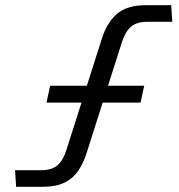

<svg xmlns="http://www.w3.org/2000/svg" viewBox="-20 -719 690 739"><path d="M42 0 38 -64H140Q180 -64 202 -83.5Q224 -103 236 -143L371 -567Q391 -632 430 -665.5Q469 -699 541 -699H639L643 -635H545Q506 -635 484 -616Q462 -597 449 -556L314 -132Q302 -93 282 -63Q262 -33 229 -16.5Q196 0 144 0ZM159 -324 173 -389H535L521 -324Z"/></svg>

Font: Azeret Mono Thin Light
Style: Italic
Weight: 300
Italic angle: -12°
Version: Version 1.002